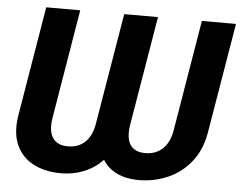

<svg xmlns="http://www.w3.org/2000/svg" viewBox="-52 -791 1083 863"><g transform="rotate(5 489.5 -359.5)"><path d="M39.8 -232.6 122.3 -727.5H275.8L193.4 -232.6Q184.5 -174.4 205.2 -144Q226 -113.6 273.6 -113.5Q322.2 -113.6 352.6 -143.7Q383 -173.8 391.4 -232.6L474.2 -727.5H626.6L543.8 -232.6Q534.8 -173.8 554.8 -143.7Q574.8 -113.6 622.5 -113.5Q671 -113.6 702.1 -143.7Q733.3 -173.8 742.2 -232.6L824.6 -727.5H978.5L895.7 -232.6Q882.9 -153.7 840.8 -99.6Q798.6 -45.5 736.6 -17.9Q674.5 9.8 602.1 9.8Q548 9.8 506.4 -9.7Q464.7 -29.1 441 -67.2Q404.3 -29.1 356.2 -9.7Q308 9.8 253.3 9.8Q180.6 9.8 127.9 -17.9Q75.2 -45.5 51.1 -99.6Q27.1 -153.7 39.8 -232.6Z"/></g></svg>

Font: Inter Tight
Style: Italic
Weight: 400
Italic angle: -9.39999°
Designer: Rasmus Andersson
Foundry: rsms
Version: Version 3.002